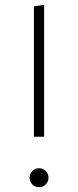

<svg xmlns="http://www.w3.org/2000/svg" viewBox="-20 -761 322 792"><path d="M162 -741V-197H120V-735ZM180 -28Q180 -12 169 -0.5Q158 11 141 11Q124 11 113 -0.5Q102 -12 102 -28Q102 -44 113 -55.5Q124 -67 141 -67Q158 -67 169 -55.5Q180 -44 180 -28Z"/></svg>

Font: Fira Sans Condensed ExtraLight
Style: Regular
Weight: 275
Width: 3
Designer: Carrois Corporate & Edenspiekermann AG
Foundry: Carrois Corporate GbR & Edenspiekermann AG
Version: Version 4.203